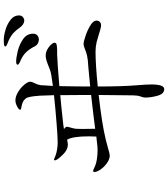

<svg xmlns="http://www.w3.org/2000/svg" viewBox="45 -918 909 1040"><g transform="rotate(-90 500.0 -398.5)"><path d="M936 -751Q936 -737 927 -729.5Q918 -722 908 -722Q899 -722 889 -728Q879 -734 872 -744Q855 -768 840 -781.5Q825 -795 799 -807Q792 -810 785 -812.5Q778 -815 773 -818Q768 -821 768 -825Q768 -830 777 -831.5Q786 -833 805 -833Q826 -833 857 -824Q888 -815 912 -796.5Q936 -778 936 -751ZM908 -331Q908 -321 901.5 -313.5Q895 -306 881 -306Q870 -306 823 -321L792 -330Q766 -336 740 -336Q670 -336 551 -324Q551 -189 558 -107Q562 -61 562 -34Q562 36 537 36Q511 36 501 0Q491 -36 491 -68Q491 -76 497 -92.5Q503 -109 503 -133L505 -319Q346 -301 265 -281L219 -269Q187 -259 177 -259Q158 -259 137 -273.5Q116 -288 102 -308Q88 -328 88 -342Q88 -349 94 -349Q97 -349 106 -345Q115 -341 124 -337Q136 -332 158.5 -328.5Q181 -325 206 -325Q227 -325 246 -328Q286 -332 280 -332V-336Q281 -347 281 -373Q281 -458 263 -490Q245 -486 236 -486Q219 -486 202 -496.5Q185 -507 163 -534Q151 -548 151 -558Q151 -561 154 -561Q157 -561 165 -557.5Q173 -554 179 -552Q189 -548 209 -544.5Q229 -541 247 -541Q275 -541 351.5 -547Q428 -553 504 -561L503 -587Q502 -645 498 -672Q495 -693 491.5 -703.5Q488 -714 478 -722.5Q468 -731 447 -736Q443 -737 436.5 -738Q430 -739 427.5 -740.5Q425 -742 425 -745Q425 -751 442.5 -760.5Q460 -770 476 -770Q497 -770 521 -755.5Q545 -741 561 -721.5Q577 -702 577 -690Q577 -682 570 -668Q569 -666 564.5 -656Q560 -646 558 -632Q558 -632 556 -597L554 -567Q622 -576 632 -580Q646 -584 670 -594Q685 -600 696.5 -603Q708 -606 718 -606Q735 -606 751 -597.5Q767 -589 777.5 -577.5Q788 -566 788 -559Q788 -550 780.5 -547.5Q773 -545 750 -544H723Q671 -542 553 -532Q551 -436 551 -365Q638 -374 656 -375Q698 -377 718.5 -382Q739 -387 755 -394Q771 -401 783 -401Q792 -401 824 -390.5Q856 -380 882 -364Q908 -348 908 -331ZM669 -758Q669 -766 687 -766Q706 -766 742 -757.5Q778 -749 807.5 -728.5Q837 -708 837 -674Q837 -659 827.5 -651Q818 -643 805 -643Q795 -643 784.5 -648.5Q774 -654 768 -666Q755 -692 738 -710.5Q721 -729 694 -741Q691 -742 683.5 -745.5Q676 -749 672.5 -752Q669 -755 669 -758ZM505 -360V-403Q505 -488 504 -527Q444 -522 347 -511L320 -507Q333 -499 333 -490Q333 -486 328.5 -471.5Q324 -457 322 -443Q321 -435 321 -407L322 -338Q389 -347 505 -360Z"/></g></svg>

Font: Shippori Mincho
Style: Regular
Weight: 400
Designer: FONTDASU
Foundry: FONTDASU / Google Inc. / but / Adobe
Version: Version 3.110; ttfautohint (v1.8.3)